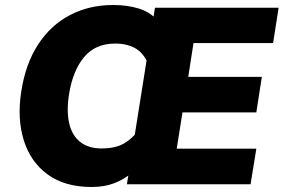

<svg xmlns="http://www.w3.org/2000/svg" viewBox="-20 -736 1133 767"><path d="M487 0 599 -705H1093L1071 -564H753L732 -429H1026L1004 -287H709L686 -142H1004L981 0ZM346 11Q239 11 170.5 -39Q102 -89 75 -175.5Q48 -262 65 -371Q82 -481 132 -558Q182 -635 259 -675.5Q336 -716 432 -716Q489 -716 534 -702Q579 -688 604 -659L575 -474Q556 -522 522.5 -542Q489 -562 440 -562Q361 -562 316 -508Q271 -454 256 -361Q245 -292 256.5 -243Q268 -194 301 -168.5Q334 -143 385 -143Q441 -143 474.5 -162.5Q508 -182 532 -214L506 -45Q475 -19 436 -4Q397 11 346 11Z"/></svg>

Font: Mulish ExtraLight Black
Style: Italic
Weight: 900
Italic angle: -9°
Version: Version 3.603